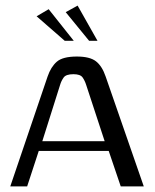

<svg xmlns="http://www.w3.org/2000/svg" viewBox="-20 -666 554 686"><path d="M16.7 0 150 -392.5Q161.8 -427.1 183.1 -445.6Q204.4 -464 254.6 -464Q300.8 -464 322.7 -447.1Q344.7 -430.1 357.5 -392.5L493.7 0H411.4L368.4 -126.8H118.5L77 0ZM131.2 -161.6H353.9L287.8 -362.9Q283.1 -377.8 275.1 -389.3Q267 -400.9 242.5 -400.9Q215.8 -400.9 207.4 -389Q199 -377.1 194.8 -362.9ZM211.2 -520.3 110.8 -607.8 153.9 -633.1 243.5 -520.3ZM298.3 -520.3 214.8 -622.5 257.3 -646 328.3 -520.3Z"/></svg>

Font: Genos Thin
Style: Regular
Weight: 100
Designer: Robert E. Leuschke
Foundry: Robert E. Leuschke
Version: Version 1.010